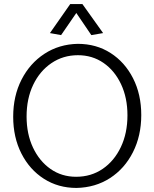

<svg xmlns="http://www.w3.org/2000/svg" viewBox="-20 -912 761 946"><path d="M357 14Q267 14 196.5 -31Q126 -76 85.5 -155.5Q45 -235 45 -337Q45 -439 86 -519.5Q127 -600 199 -647Q271 -694 363 -696Q454 -696 524.5 -651Q595 -606 635.5 -526.5Q676 -447 676 -345Q676 -243 635 -162Q594 -81 522 -34.5Q450 12 357 14ZM355 -41Q429 -41 486 -80Q543 -119 575.5 -187.5Q608 -256 608 -344Q608 -430 576.5 -497Q545 -564 490 -602Q435 -640 364 -640Q291 -640 233.5 -601Q176 -562 143.5 -494Q111 -426 111 -338Q111 -252 142.5 -185Q174 -118 229 -79.5Q284 -41 355 -41ZM356 -848 430 -739 488 -749 386 -892H326L226 -749L281 -739Z"/></svg>

Font: Catamaran Light
Style: Regular
Weight: 300
Designer: Pria Ravichandran
Version: Version 2.000